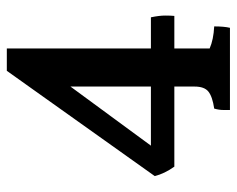

<svg xmlns="http://www.w3.org/2000/svg" viewBox="-84 -640 678 549"><g transform="rotate(-90 254.5 -366.0)"><path d="M281 -273V-503L112 -273ZM390 -206V-105Q415 -94 453 -92Q453 -64 449 -47H214Q214 -54 214 -66Q214 -78 218 -92Q252 -97 266.5 -108.5Q281 -120 281 -148V-206H52Q32 -234 25 -262L326 -685H390V-273H479Q484 -249 484 -232.5Q484 -216 483 -206Z"/></g></svg>

Font: Halant SemiBold
Style: Regular
Weight: 600
Designer: Hitesh Malaviya (Devanagari), Satya Rajpurohit (Latin)
Foundry: Indian Type Foundry
Version: Version 1.101;PS 1.0;hotconv 1.0.78;makeotf.lib2.5.61930; tt